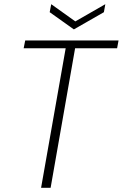

<svg xmlns="http://www.w3.org/2000/svg" viewBox="-20 -895 585 915"><path d="M92.8 -665 100.1 -702.1H544.9L538.1 -665H337.9L221.2 0H175.8L293 -665ZM338.9 -793 481.9 -875 475.1 -836.9 332 -754.9 216.8 -836.9 224.1 -875Z"/></svg>

Font: SVN-Poppins ExtraLight
Style: Italic
Weight: 200
Italic angle: -10°
Designer: Ninad Kale (Devanagari), Jonny Pinhorn (Latin)
Foundry: Indian Type Foundry
Version: Version 3.002 2017